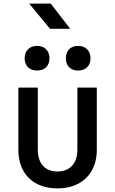

<svg xmlns="http://www.w3.org/2000/svg" viewBox="-20 -1037 640 1067"><path d="M370 -877 262 -1017H142L258 -877ZM186 -645C228 -645 255 -671 255 -713C255 -755 228 -782 186 -782C144 -782 117 -755 117 -713C117 -671 144 -645 186 -645ZM414 -645C456 -645 483 -671 483 -713C483 -755 456 -782 414 -782C372 -782 346 -755 346 -713C346 -671 372 -645 414 -645ZM299 10C432 10 518 -72 518 -204V-550H410V-205C410 -128 368 -84 299 -84C231 -84 190 -128 190 -205V-550H82V-204C82 -72 166 10 299 10Z"/></svg>

Font: Tekne LDO SemiBold
Style: Regular
Weight: 600
Monospace: yes
Designer: Alessio Laiso, Mario Rullo, Paolo Rosset
Foundry: Alessio Laiso
Version: Version 1.000;hotconv 1.0.109;makeotfexe 2.5.65596